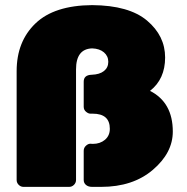

<svg xmlns="http://www.w3.org/2000/svg" viewBox="-20 -730 730 750"><path d="M277 -27Q277 -16 269 -8Q261 0 250 0H72Q61 0 53 -8Q45 -16 45 -27V-452Q45 -568 118.5 -638.5Q192 -709 340 -710Q484 -709 554.5 -649.5Q625 -590 625 -505.5Q625 -421 566 -375Q655 -330 655 -216Q655 -133 577 -66.5Q499 0 375 0H340Q325 0 316 -7.5Q307 -15 307 -27V-141Q307 -153 316 -161Q325 -169 333.5 -168.5Q342 -168 343 -168Q371 -168 390 -184Q409 -200 409 -227Q409 -286 342 -286Q341 -286 333 -286Q325 -286 316 -293.5Q307 -301 307 -313V-411Q307 -437 338 -438Q369 -439 386 -452.5Q403 -466 403 -488.5Q403 -511 386 -525.5Q369 -540 340 -541Q277 -539 277 -459Z"/></svg>

Font: Rubik One
Style: Regular
Weight: 400
Designer: Hubert and Fischer with Elvire Volk Leonovitch
Foundry: Hubert and Fischer with Elvire Volk Leonovitch
Version: Version 1.001